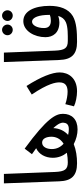

<svg xmlns="http://www.w3.org/2000/svg" viewBox="527 -1292 775 1869"><g transform="rotate(-90 914.5 -357.5)"><path d="M260 5C301 5 316 -15 316 -42C316 -68 302 -85 270 -85C200 -85 179 -113 175 -212L156 -707H64L84 -169C88 -48 139 5 260 5Z M589 10C687 10 741 -46 741 -132C741 -200 703 -285 402 -505L348 -434C369 -419 388 -406 406 -393C348 -367 313 -304 313 -231C313 -177 332 -131 362 -94C330 -88 297 -85 269 -85L260 5C323 5 389 -4 446 -27C492 -3 543 10 589 10ZM398 -240C398 -291 419 -335 461 -335C502 -335 518 -290 518 -244C518 -208 504 -159 450 -126C419 -153 398 -192 398 -240ZM655 -130C653 -102 643 -75 592 -75C573 -75 555 -77 536 -82C574 -117 599 -164 602 -226C654 -170 655 -143 655 -130Z M814 -25C849 -7 913 5 960 5C1088 5 1144 -77 1144 -164C1144 -237 1102 -346 1012 -487L929 -436C1037 -275 1047 -203 1047 -167C1047 -108 1013 -87 955 -87C922 -87 875 -95 835 -109Z M1441 5C1482 5 1497 -15 1497 -42C1497 -68 1483 -85 1451 -85C1381 -85 1360 -113 1356 -212L1337 -707H1245L1265 -169C1269 -48 1320 5 1441 5Z M1698 -621C1726 -621 1749 -644 1749 -672C1749 -700 1726 -725 1698 -725C1668 -725 1645 -700 1645 -672C1645 -644 1668 -621 1698 -621ZM1559 -621C1587 -621 1610 -644 1610 -672C1610 -700 1587 -725 1559 -725C1529 -725 1506 -700 1506 -672C1506 -644 1529 -621 1559 -621ZM1441 5C1541 5 1630 0 1692 -36C1764 -79 1792 -164 1792 -262C1792 -410 1741 -518 1643 -518C1548 -518 1487 -410 1487 -303C1487 -230 1529 -167 1631 -167C1652 -167 1674 -171 1694 -178C1683 -142 1664 -118 1633 -104C1586 -83 1507 -85 1450 -85ZM1576 -316C1576 -386 1605 -433 1637 -433C1682 -433 1704 -360 1704 -268C1704 -265 1704 -263 1704 -260C1686 -253 1666 -250 1648 -250C1608 -250 1576 -265 1576 -316Z"/></g></svg>

Font: Noto Sans Arabic UI XCn Md
Style: Regular
Weight: 500
Width: 2
Designer: Monotype Design Team, Nadine Chahine and Nizar Qandah
Foundry: Monotype Imaging Inc.
Version: Version 2.010